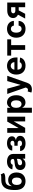

<svg xmlns="http://www.w3.org/2000/svg" viewBox="2406 -3192 990 5842"><g transform="rotate(-90 2901.0 -271.0)"><path d="M513.8 -745.7C487.2 -726.9 444.6 -727.3 386.4 -727.3C372.5 -727.3 358 -727.6 342.3 -727.3C143.8 -725.5 40.1 -601.2 40.1 -338.4V-293.7C40.1 -95.5 142.4 10.7 307.5 10.7C472.3 10.7 574.2 -95.5 574.2 -262.1C574.2 -421.9 480.8 -517.4 341.6 -517.4C253.9 -517.4 195 -479.4 162.3 -412.6H157C169.7 -546.5 220.9 -601.6 347.3 -603C459.2 -604.8 513.5 -608.7 560 -647ZM308.2 -106.5C236.9 -106.5 193.9 -164.1 193.9 -257.1C194.6 -350.1 237.2 -402.7 307.5 -402.7C377.5 -402.7 420.5 -350.1 420.5 -257.1C420.5 -163.7 377.5 -106.5 308.2 -106.5Z M830.3 10.3C910.9 10.3 963.1 -24.9 989.7 -75.6H994V0H1137.4V-367.9C1137.4 -497.9 1027.3 -552.6 905.9 -552.6C775.2 -552.6 689.3 -490.1 668.3 -390.6L808.2 -379.3C818.5 -415.5 850.9 -442.1 905.2 -442.1C956.7 -442.1 986.2 -416.2 986.2 -371.4V-369.3C986.2 -334.2 948.9 -329.5 854 -320.3C746.1 -310.4 649.1 -274.1 649.1 -152.3C649.1 -44.4 726.2 10.3 830.3 10.3ZM873.6 -94.1C827.1 -94.1 793.7 -115.8 793.7 -157.3C793.7 -199.9 828.8 -220.9 882.1 -228.3C915.1 -233 969.1 -240.8 987.2 -252.8V-195C987.2 -137.8 940 -94.1 873.6 -94.1Z M1226.9 -154.5C1230.8 -47.9 1327.1 10.7 1458.1 10.7C1592.3 10.7 1688.6 -49.7 1688.6 -151.3C1688.6 -227.3 1634.2 -274.9 1567.5 -279.1V-284.8C1635.3 -301.1 1675.4 -340.9 1675.4 -398.8C1675.4 -494 1593 -552.6 1459.5 -552.6C1337.4 -552.6 1242.5 -490.8 1241.5 -392.8H1387.4C1388.5 -424.7 1421.2 -447.1 1466.3 -447.1C1511 -447.1 1539.1 -422.2 1539.1 -385.7C1539.1 -352.6 1512.8 -328.5 1465.9 -328.5H1387.4V-229.4H1465.9C1513.1 -229.4 1544.7 -202.4 1544.7 -163C1544.7 -119.7 1506.7 -96.2 1457.4 -96.2C1408.7 -96.2 1375 -118.3 1373.6 -154.5Z M1926.1 -199.6V-545.5H1781.6V0H1931.8L2127.5 -346.9V0H2271.7V-545.5H2122.5Z M2392.8 204.5H2544V-87.4H2548.7C2569.6 -41.9 2615.4 8.9 2703.5 8.9C2827.8 8.9 2924.7 -89.5 2924.7 -272C2924.7 -459.5 2823.5 -552.6 2703.8 -552.6C2612.6 -552.6 2568.9 -498.2 2548.7 -453.8H2541.9V-545.5H2392.8ZM2540.8 -272.7C2540.8 -370 2582 -432.2 2655.5 -432.2C2730.5 -432.2 2770.2 -367.2 2770.2 -272.7C2770.2 -177.6 2729.8 -111.5 2655.5 -111.5C2582.7 -111.5 2540.8 -175.4 2540.8 -272.7Z M3100.5 204.5C3213.1 204.5 3272.7 147 3303.6 58.9L3515.6 -544.7L3355.5 -545.5L3241.5 -144.9H3235.8L3122.9 -545.5H2963.8L3159.4 15.6L3150.6 38.7C3130.7 89.8 3092.7 92.3 3039.4 76L3005.3 188.9C3027 198.2 3062.1 204.5 3100.5 204.5Z M3823.5 10.7C3958.5 10.7 4049.4 -55 4070.7 -156.2L3930.8 -165.5C3915.5 -123.9 3876.4 -102.3 3826 -102.3C3750.4 -102.3 3702.4 -152.3 3702.4 -233.7V-234H4073.9V-275.6C4073.9 -460.9 3961.6 -552.6 3817.5 -552.6C3657 -552.6 3552.9 -438.6 3552.9 -270.2C3552.9 -97.3 3655.5 10.7 3823.5 10.7ZM3702.4 -327.8C3705.6 -389.9 3752.8 -439.6 3820 -439.6C3885.7 -439.6 3931.1 -392.8 3931.5 -327.8Z M4130.3 -426.5H4304.7V0H4448.9V-426.5H4624.6V-545.5H4130.3Z M4943.2 10.7C5088.4 10.7 5179.7 -74.6 5186.8 -199.9H5044C5035.2 -141.7 4996.8 -109 4945 -109C4874.3 -109 4828.5 -168.3 4828.5 -272.7C4828.5 -375.7 4874.6 -434.7 4945 -434.7C5000.4 -434.7 5035.9 -398.1 5044 -343.8H5186.8C5180.4 -469.8 5084.9 -552.6 4942.5 -552.6C4777 -552.6 4674.7 -437.9 4674.7 -270.6C4674.7 -104.8 4775.2 10.7 4943.2 10.7Z M5603.7 0H5744.7V-545.5H5501.4C5360.1 -545.5 5272 -473 5272.7 -366.5C5272.4 -300.1 5309.7 -248.2 5374.6 -219.8L5257.1 0H5402L5506.7 -196.7H5603.7ZM5603.7 -299H5500C5445 -299 5416.2 -326.7 5416.9 -362.2C5416.2 -397 5445.7 -426.8 5501.4 -426.8H5603.7Z"/></g></svg>

Font: Karasuma Gothic
Style: Bold
Weight: 700
Designer: Rasmus Andersson / Ryoko Nishizuka
Foundry: Genbu
Version: Version 1.00